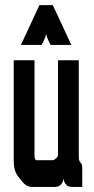

<svg xmlns="http://www.w3.org/2000/svg" viewBox="-20 -738 370 758"><path d="M106.4 0Q84 0 66.4 -22.5L51.8 -41Q34.2 -63.5 34.2 -102.5V-500H116.2V-125Q116.2 -105.5 125 -105.5H188.5Q193.4 -105.5 202.1 -113.3Q209 -120.1 209 -127V-500H291V-126Q291 -111.3 292 -106.9Q293 -102.5 297.9 -96.2Q302.7 -89.8 303.7 -85.4Q304.7 -81.1 304.7 -66.4V0H267.6Q251 0 244.1 -5.9Q231.4 -18.6 231.4 -30.3H229.5Q229.5 -16.6 216.8 -5.9Q210 0 193.4 0ZM179.7 -560.5Q179.7 -560.5 172.9 -574.2Q163.1 -593.8 163.1 -602.5H161.1Q161.1 -593.8 151.4 -574.2L144.5 -560.5H62.5L135.7 -717.8H188.5L261.7 -560.5Z"/></svg>

Font: Vancouver Drive
Style: Bold
Weight: 700
Designer: Valery Zaveryaev
Foundry: Cyreal (www.cyreal.org)
Version: Version 1.01